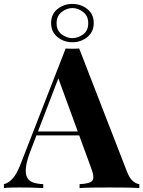

<svg xmlns="http://www.w3.org/2000/svg" viewBox="-35 -957 729 977"><path d="M368 -710 611 -84Q625 -48 642.5 -34.5Q660 -21 674 -20V0Q644 -2 603.5 -2.5Q563 -3 522 -3Q476 -3 435 -2.5Q394 -2 370 0V-20Q421 -22 434.5 -37.5Q448 -53 428 -104L258 -569L276 -595L124 -199Q102 -144 97.5 -109Q93 -74 102.5 -55Q112 -36 133.5 -28.5Q155 -21 185 -20V0Q152 -2 122 -2.5Q92 -3 61 -3Q39 -3 19.5 -2.5Q0 -2 -15 0V-20Q6 -24 28 -47Q50 -70 71 -125L299 -710Q315 -709 333.5 -709Q352 -709 368 -710ZM438 -288V-268H140L150 -288ZM333 -937Q377 -937 409.5 -911Q442 -885 442 -840Q442 -795 409.5 -768.5Q377 -742 333 -742Q290 -742 257.5 -768.5Q225 -795 225 -840Q225 -885 257.5 -911Q290 -937 333 -937ZM333 -916Q305 -916 279 -896Q253 -876 253 -839Q253 -801 279 -782Q305 -763 333 -763Q362 -763 388 -782Q414 -801 414 -839Q414 -876 388 -896Q362 -916 333 -916Z"/></svg>

Font: Playfair Display
Style: Bold
Weight: 700
Designer: Claus Eggers Sørensen
Foundry: Claus Eggers Sørensen
Version: Version 1.203